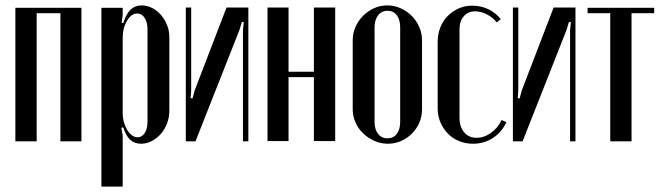

<svg xmlns="http://www.w3.org/2000/svg" viewBox="-20 -524 2459 712"><path d="M282 -495V0H204V-475H116V0H37V-495Z M431 -440 437 -438Q448 -473 464.5 -488.5Q481 -504 505 -504Q525 -504 544 -494.5Q563 -485 577 -468.5Q591 -452 599.5 -431Q608 -410 608 -387V-113Q608 -89 599.5 -66.5Q591 -44 576.5 -27.5Q562 -11 543 -1Q524 9 503 9Q479 9 463 -5.5Q447 -20 437 -52L430 -50L435 -21V168H356V-495H435V-468ZM435 -105Q435 -87 439.5 -71Q444 -55 451.5 -42.5Q459 -30 469 -22.5Q479 -15 490 -15Q507 -15 517 -31Q527 -47 527 -73V-415Q527 -441 516.5 -457.5Q506 -474 489 -474Q467 -474 451 -447Q435 -420 435 -384Z M901 -496V0H881V-412L884 -442L877 -443L868 -413L705 0H669V-496H689V-190L687 -160L694 -159L702 -189L820 -496Z M1050 -496V-258H1144V-496H1223V-1H1144V-238H1050V-1H972V-496Z M1416 -504Q1442 -504 1465.5 -493.5Q1489 -483 1506.5 -465.5Q1524 -448 1534.5 -424.5Q1545 -401 1545 -375V-118Q1545 -92 1535 -69Q1525 -46 1507.5 -28.5Q1490 -11 1467 -1Q1444 9 1418 9Q1392 9 1368.5 -1.5Q1345 -12 1327 -29Q1309 -46 1298.5 -69.5Q1288 -93 1288 -118V-375Q1288 -401 1298.5 -424.5Q1309 -448 1326.5 -465.5Q1344 -483 1367 -493.5Q1390 -504 1416 -504ZM1417 -484Q1395 -484 1382 -467Q1369 -450 1369 -422V-72Q1369 -44 1382 -27.5Q1395 -11 1417 -11Q1439 -11 1451.5 -27.5Q1464 -44 1464 -72V-422Q1464 -451 1451.5 -467.5Q1439 -484 1417 -484Z M1603 -368Q1603 -397 1612.5 -421.5Q1622 -446 1639.5 -464Q1657 -482 1680.5 -492.5Q1704 -503 1731 -503Q1763 -503 1790.5 -490Q1818 -477 1837 -453L1822 -441Q1807 -460 1785 -471Q1763 -482 1742 -482Q1716 -482 1700 -464Q1684 -446 1684 -415V-88Q1684 -54 1701 -33.5Q1718 -13 1747 -13Q1775 -13 1801 -31.5Q1827 -50 1840 -79L1858 -71Q1840 -33 1807.5 -12Q1775 9 1734 9Q1706 9 1682 -1Q1658 -11 1640.5 -29Q1623 -47 1613 -71Q1603 -95 1603 -123Z M2114 -496V0H2094V-412L2097 -442L2090 -443L2081 -413L1918 0H1882V-496H1902V-190L1900 -160L1907 -159L1915 -189L2033 -496Z M2406 -475H2322V0H2243V-475H2159V-495H2406Z"/></svg>

Font: Moniqa SemBd Narrow Heading
Style: Regular
Weight: 600
Width: 4
Designer: Rajesh Rajput
Foundry: Rajesh Rajput
Version: Version 1.000